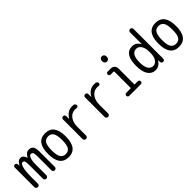

<svg xmlns="http://www.w3.org/2000/svg" viewBox="212 -1913 3076 3076"><g transform="rotate(-45 1750.0 -375.0)"><path d="M19.5 -40V-485.4Q19.5 -499 30.3 -509.3Q41 -519.5 55.2 -519.5Q69.3 -519.5 79.6 -509.3Q89.8 -499 90.8 -485.4L91.8 -451.2Q91.8 -450.2 92.8 -450.2Q94.7 -450.2 94.7 -451.2Q130.9 -530.3 190.4 -530.3Q221.7 -530.3 240.7 -512.2Q259.8 -494.1 274.4 -451.2Q274.4 -450.2 275.4 -450.2Q277.3 -450.2 277.3 -451.2Q316.4 -530.3 379.9 -530.3Q432.6 -530.3 456.5 -497.6Q480.5 -464.8 480.5 -379.9V-38.1Q480.5 -22.5 469.2 -11.2Q458 0 441.9 0Q425.8 0 414.6 -11.2Q403.3 -22.5 403.3 -38.1V-360.4Q402.3 -418.9 391.6 -438Q380.9 -457 353.5 -457Q325.2 -457 307.6 -409.7Q290 -362.3 290 -259.8V-38.1Q290 -22.5 278.3 -11.2Q266.6 0 251 0Q235.4 0 223.6 -11.2Q211.9 -22.5 211.9 -38.1V-360.4Q210.9 -418.9 201.7 -438Q192.4 -457 168 -457Q148.4 -457 133.8 -433.1Q119.1 -409.2 108.9 -349.6Q98.6 -290 98.6 -200.2V-40Q98.6 -23.4 87.4 -11.7Q76.2 0 60.1 0Q43.9 0 31.7 -12.2Q19.5 -24.4 19.5 -40Z M839.4 -415.5Q810.5 -460.9 750 -460.9Q689.5 -460.9 660.6 -415.5Q631.8 -370.1 631.8 -260.3Q631.8 -150.4 660.6 -104.5Q689.5 -58.6 750 -58.6Q810.5 -58.6 839.4 -104.5Q868.2 -150.4 868.2 -260.3Q868.2 -370.1 839.4 -415.5ZM950.2 -260.3Q950.2 9.8 750 9.8Q549.8 9.8 549.8 -260.3Q549.8 -530.3 750 -530.3Q950.2 -530.3 950.2 -260.3Z M1150.4 0Q1133.8 0 1122.1 -11.7Q1110.4 -23.4 1110.4 -39.1V-482.4Q1110.4 -498 1121.1 -508.8Q1131.8 -519.5 1147.9 -519.5Q1164.1 -519.5 1174.8 -508.8Q1185.5 -498 1185.5 -482.4V-420.9Q1185.5 -419.9 1186.5 -419.9Q1188.5 -419.9 1189.5 -420.9Q1251 -530.3 1360.4 -530.3Q1384.8 -530.3 1396.5 -528.3Q1411.1 -526.4 1420.4 -513.7Q1429.7 -501 1429.7 -485.4Q1429.7 -472.7 1419.4 -464.4Q1409.2 -456.1 1396.5 -458Q1378.9 -460.9 1360.4 -460.9Q1287.1 -460.9 1238.3 -399.9Q1189.5 -338.9 1189.5 -240.2V-39.1Q1189.5 -22.5 1177.7 -11.2Q1166 0 1150.4 0Z M1650.4 0Q1633.8 0 1622.1 -11.7Q1610.4 -23.4 1610.4 -39.1V-482.4Q1610.4 -498 1621.1 -508.8Q1631.8 -519.5 1647.9 -519.5Q1664.1 -519.5 1674.8 -508.8Q1685.5 -498 1685.5 -482.4V-420.9Q1685.5 -419.9 1686.5 -419.9Q1688.5 -419.9 1689.5 -420.9Q1751 -530.3 1860.4 -530.3Q1884.8 -530.3 1896.5 -528.3Q1911.1 -526.4 1920.4 -513.7Q1929.7 -501 1929.7 -485.4Q1929.7 -472.7 1919.4 -464.4Q1909.2 -456.1 1896.5 -458Q1878.9 -460.9 1860.4 -460.9Q1787.1 -460.9 1738.3 -399.9Q1689.5 -338.9 1689.5 -240.2V-39.1Q1689.5 -22.5 1677.7 -11.2Q1666 0 1650.4 0Z M2128.9 0Q2115.2 0 2105 -9.8Q2094.7 -19.5 2094.7 -33.7Q2094.7 -47.9 2105 -58.1Q2115.2 -68.4 2128.9 -68.4H2222.7Q2233.4 -68.4 2234.4 -79.1V-441.4Q2234.4 -452.1 2222.7 -452.1H2159.2Q2145.5 -452.1 2135.3 -461.9Q2125 -471.7 2125 -485.8Q2125 -500 2134.8 -509.8Q2144.5 -519.5 2159.2 -519.5H2231.4Q2266.6 -519.5 2291.5 -494.6Q2316.4 -469.7 2316.4 -434.6V-79.1Q2316.4 -68.4 2327.1 -68.4H2390.6Q2404.3 -68.4 2414.6 -58.1Q2424.8 -47.9 2424.8 -33.7Q2424.8 -19.5 2415 -9.8Q2405.3 0 2390.6 0ZM2213.9 -709Q2213.9 -730.5 2229 -745.1Q2244.1 -759.8 2265.1 -759.8Q2286.1 -759.8 2301.3 -745.1Q2316.4 -730.5 2316.4 -709V-691.4Q2316.4 -669.9 2301.3 -654.8Q2286.1 -639.6 2265.1 -639.6Q2244.1 -639.6 2229 -654.8Q2213.9 -669.9 2213.9 -691.4Z M2740.2 -455.1Q2624 -455.1 2624 -259.8Q2624 -162.1 2655.3 -113.8Q2686.5 -65.4 2740.2 -65.4Q2791 -65.4 2823.7 -114.7Q2856.4 -164.1 2856.4 -254.9V-264.6Q2856.4 -355.5 2823.7 -405.3Q2791 -455.1 2740.2 -455.1ZM2719.7 9.8Q2640.6 9.8 2592.8 -57.6Q2544.9 -125 2544.9 -259.8Q2544.9 -529.3 2719.7 -530.3Q2808.6 -530.3 2852.5 -446.3Q2852.5 -445.3 2855.5 -445.3Q2856.4 -445.3 2856.4 -446.3V-710Q2856.4 -725.6 2868.2 -737.8Q2879.9 -750 2896 -750Q2912.1 -750 2923.3 -738.3Q2934.6 -726.6 2934.6 -710V-37.1Q2934.6 -22.5 2923.8 -11.2Q2913.1 0 2898.4 0Q2882.8 0 2872.1 -10.7Q2861.3 -21.5 2860.4 -37.1L2859.4 -74.2Q2859.4 -75.2 2858.4 -75.2Q2856.4 -75.2 2856.4 -74.2Q2801.8 9.8 2719.7 9.8Z M3339.4 -415.5Q3310.5 -460.9 3250 -460.9Q3189.5 -460.9 3160.6 -415.5Q3131.8 -370.1 3131.8 -260.3Q3131.8 -150.4 3160.6 -104.5Q3189.5 -58.6 3250 -58.6Q3310.5 -58.6 3339.4 -104.5Q3368.2 -150.4 3368.2 -260.3Q3368.2 -370.1 3339.4 -415.5ZM3450.2 -260.3Q3450.2 9.8 3250 9.8Q3049.8 9.8 3049.8 -260.3Q3049.8 -530.3 3250 -530.3Q3450.2 -530.3 3450.2 -260.3Z"/></g></svg>

Font: Rounded-X Mgen+ 2m regular
Style: Regular
Weight: 400
Designer: [Source Han Sans]
Ryoko NISHIZUKA  (kana & ideographs); Paul D. Hunt (Latin, Greek & Cyrillic); Wenlong ZHANG  (bopomofo
Version: Version 1.059.20150602